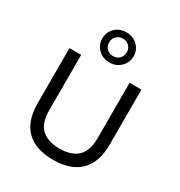

<svg xmlns="http://www.w3.org/2000/svg" viewBox="-226 -1145 1221 1306"><g transform="rotate(30 384.5 -491.5)"><path d="M385 9Q246 9 174 -62Q102 -133 102 -272V-705H194V-271Q194 -170 243 -124.5Q292 -79 385 -79Q477 -79 525.5 -125Q574 -171 574 -271V-705H667V-272Q667 -134 594.5 -62.5Q522 9 385 9ZM385 -756Q349 -756 321.5 -772Q294 -788 278 -815Q262 -842 262 -874Q262 -908 278 -934.5Q294 -961 321.5 -976.5Q349 -992 385 -992Q420 -992 448 -976.5Q476 -961 492 -934.5Q508 -908 508 -874Q508 -842 492 -815Q476 -788 448.5 -772Q421 -756 385 -756ZM385 -806Q415 -806 434.5 -825.5Q454 -845 454 -875Q454 -904 434.5 -923.5Q415 -943 385 -943Q356 -943 336 -923.5Q316 -904 316 -875Q316 -845 335.5 -825.5Q355 -806 385 -806Z"/></g></svg>

Font: Nunito Sans 6pt
Style: Regular
Weight: 400
Version: Version 3.101;gftools[0.9.27]